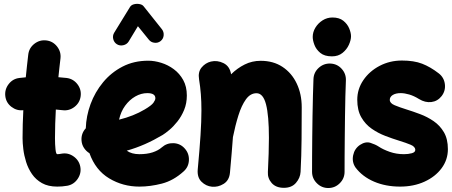

<svg xmlns="http://www.w3.org/2000/svg" viewBox="-20 -885 2329 989"><path d="M395.5 -389.6Q391.1 -355.5 363.5 -334.2Q335.9 -313 301.8 -317.4Q285.2 -319.3 267.6 -320.8Q265.6 -284.2 264.4 -247.3Q263.2 -210.4 263.2 -173.3Q263.2 -140.6 265.9 -115.7Q268.6 -90.8 274.9 -90.8Q283.2 -90.8 296.4 -93.3Q330.1 -99.6 358.6 -79.6Q387.2 -59.6 393.6 -26.4Q399.9 7.3 380.1 36.4Q360.4 65.4 326.7 71.8Q313 74.2 300 75.2Q287.1 76.2 274.9 76.2Q228 76.2 196.3 58.3Q164.6 40.5 144.8 11.7Q125 -17.1 114.5 -50.8Q104 -84.5 100.1 -116.7Q96.2 -148.9 96.2 -173.3Q96.2 -209.5 97.2 -245.6Q98.1 -281.7 100.1 -317.4Q66.4 -313.5 38.8 -334.7Q11.2 -356 7.3 -390.1Q3.4 -424.3 24.7 -451.9Q45.9 -479.5 80.1 -483.4Q96.2 -485.4 112.8 -486.8Q115.7 -516.1 118.9 -545.4Q122.1 -574.7 125.5 -603.5Q129.4 -637.7 156.7 -659.2Q184.1 -680.7 218.3 -676.8Q252.4 -672.9 273.9 -645.5Q295.4 -618.2 291.5 -584Q288.6 -559.6 285.9 -535.6Q283.2 -511.7 280.8 -487.3Q302.7 -485.8 323.2 -483.4Q357.4 -479 378.7 -451.4Q399.9 -423.8 395.5 -389.6Z M925.8 -2Q873.5 45.4 813.7 60.8Q753.9 76.2 698.2 76.2Q612.8 76.2 542.2 33.7Q471.7 -8.8 440.9 -95.7Q423.8 -106 412.6 -123Q401.4 -140.1 399.9 -161.6Q397.5 -197.8 421.9 -224.1Q423.8 -287.1 446.5 -348.9Q469.2 -410.6 511 -461.2Q552.7 -511.7 611.3 -542Q669.9 -572.3 743.7 -572.3Q775.9 -572.3 810.5 -561.5Q845.2 -550.8 875.2 -528.6Q905.3 -506.3 923.8 -472.7Q942.4 -439 942.4 -393.1Q942.4 -352.5 928.5 -318.8Q914.6 -285.2 893.8 -259Q873 -232.9 852.3 -215.6Q831.5 -198.2 817.9 -189.9Q772.9 -163.1 727.1 -142.8Q681.2 -122.6 632.8 -108.9Q658.2 -90.8 698.2 -90.8Q737.3 -90.8 766.4 -100.3Q795.4 -109.9 813.5 -126Q839.4 -148.9 874 -147.5Q908.7 -146 931.6 -120.1Q954.6 -94.7 953.1 -59.8Q951.7 -24.9 925.8 -2ZM738.8 -405.3Q707 -405.3 677 -388.2Q647 -371.1 624.5 -340.3Q602.1 -309.6 593.3 -268.6Q668.5 -287.1 725.6 -321.3Q760.3 -341.8 770.3 -355.7Q780.3 -369.6 780.3 -378.9Q780.3 -405.3 738.8 -405.3ZM582 -657.2Q567.4 -666.5 563.2 -684.1Q559.1 -701.7 568.4 -716.8L649.4 -848.6Q655.8 -859.4 669.9 -863Q684.1 -866.7 698.7 -864Q713.4 -861.3 720.2 -852.1L814 -734.4Q824.7 -720.7 823 -702.6Q821.3 -684.6 807.1 -673.3Q793.5 -662.6 775.4 -664.8Q757.3 -667 746.6 -680.7L690.4 -750L642.6 -670.9Q633.3 -656.2 615.2 -652.1Q597.2 -647.9 582 -657.2Z M998.5 -11.7Q1008.3 -116.2 1012.9 -188.7Q1017.6 -261.2 1017.6 -315.9Q1017.6 -361.8 1014.6 -399.7Q1011.7 -437.5 1005.4 -476.1Q999 -514.2 1018.6 -537.6Q1038.1 -561 1066.4 -567.9Q1099.1 -575.7 1131.3 -559.8Q1163.6 -543.9 1170.4 -502.4Q1202.1 -533.7 1240.2 -552.7Q1278.3 -571.8 1322.8 -571.8Q1388.2 -571.8 1435.5 -540.3Q1482.9 -508.8 1508.5 -454.6Q1534.2 -400.4 1534.2 -332.5Q1534.2 -252.9 1533.4 -167.5Q1532.7 -82 1528.3 0.5Q1526.4 31.7 1504.4 57.1Q1482.4 82.5 1442.4 82.5Q1401.4 82.5 1379.6 57.9Q1357.9 33.2 1359.9 1Q1362.3 -49.3 1363.8 -93.3Q1365.2 -137.2 1365.2 -174.8Q1365.2 -290 1350.3 -347.4Q1335.4 -404.8 1301.3 -404.8Q1269.5 -404.8 1246.8 -373.3Q1224.1 -341.8 1208 -290.3Q1191.9 -238.8 1179.7 -178.2V-177.2Q1176.8 -138.2 1173.1 -93.3Q1169.4 -48.3 1164.6 3.9Q1161.1 43.9 1132.1 62Q1103 80.1 1071.3 76.7Q1041 73.7 1018.1 51.3Q995.1 28.8 998.5 -11.7Z M1590.8 -694.8Q1590.8 -719.7 1604.7 -742.7Q1618.7 -765.6 1641.8 -780.3Q1665 -794.9 1692.4 -794.9Q1727.5 -794.9 1748.5 -778.1Q1769.5 -761.2 1778.8 -738.5Q1788.1 -715.8 1788.1 -698.2Q1788.1 -678.7 1777.1 -654.3Q1766.1 -629.9 1744.1 -612.3Q1722.2 -594.7 1689.9 -594.7Q1651.4 -594.7 1629.9 -612.5Q1608.4 -630.4 1599.6 -653.8Q1590.8 -677.2 1590.8 -694.8ZM1682.1 -557.6Q1716.8 -556.2 1740 -530.5Q1763.2 -504.9 1761.7 -470.2Q1760.3 -437 1759 -388.9Q1757.8 -340.8 1757.1 -286.1Q1756.3 -231.4 1755.9 -177.2Q1755.4 -123 1755.1 -76.7Q1754.9 -30.3 1754.9 0Q1754.9 34.2 1730.2 58.8Q1705.6 83.5 1670.9 83.5Q1636.7 83.5 1612.1 58.8Q1587.4 34.2 1587.4 0Q1587.4 -31.2 1587.6 -77.6Q1587.9 -124 1588.4 -178.5Q1588.9 -232.9 1589.8 -288.3Q1590.8 -343.8 1592 -393.1Q1593.3 -442.4 1594.7 -478Q1596.2 -512.7 1622.1 -535.9Q1647.9 -559.1 1682.1 -557.6Z M2254.9 -390.1Q2233.9 -363.3 2201.9 -359.4Q2169.9 -355.5 2138.2 -375Q2112.3 -391.1 2088.1 -398.2Q2064 -405.3 2043.9 -405.3Q2018.6 -405.3 2003.2 -395.8Q1987.8 -386.2 1987.8 -370.6Q1987.8 -353.5 2012.7 -343Q2037.6 -332.5 2073.7 -321.3Q2106.9 -311 2144 -297.1Q2181.2 -283.2 2213.6 -261Q2246.1 -238.8 2266.6 -203.9Q2287.1 -168.9 2287.1 -116.7Q2287.1 -62 2254.6 -18.3Q2222.2 25.4 2166.5 50.8Q2110.8 76.2 2041 76.2Q1966.3 76.2 1906.5 50.5Q1846.7 24.9 1811 -22.5Q1792 -50.8 1799.1 -85.2Q1806.2 -119.6 1834.5 -138.7Q1862.8 -157.2 1888.2 -149.2Q1913.6 -141.1 1930.7 -129.9Q1953.6 -114.7 1987.5 -102.8Q2021.5 -90.8 2061 -90.8Q2083 -90.8 2101.1 -95.7Q2119.1 -100.6 2119.1 -112.8Q2119.1 -129.4 2095.2 -139.4Q2071.3 -149.4 2036.1 -160.2Q2002.9 -170.4 1965.6 -184.6Q1928.2 -198.7 1895 -221.7Q1861.8 -244.6 1841.1 -280.8Q1820.3 -316.9 1820.3 -371.1Q1820.3 -426.3 1851.6 -472.2Q1882.8 -518.1 1935.3 -545.7Q1987.8 -573.2 2050.3 -573.2Q2111.8 -573.2 2154.3 -556.9Q2196.8 -540.5 2239.7 -507.3Q2267.1 -486.3 2271.5 -451.9Q2275.9 -417.5 2254.9 -390.1Z"/></svg>

Font: Mikhak-DS2-FD Black
Style: Regular
Weight: 900
Designer: Amin Abedi
Version: Version 3.2